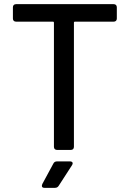

<svg xmlns="http://www.w3.org/2000/svg" viewBox="-20 -720 623 922"><path d="M541 -685V-631Q541 -624 537 -620Q533 -616 526 -616H340Q335 -616 335 -611V-15Q335 -8 331 -4Q327 0 320 0H254Q247 0 243 -4Q239 -8 239 -15V-611Q239 -616 234 -616H57Q50 -616 46 -620Q42 -624 42 -631V-685Q42 -692 46 -696Q50 -700 57 -700H526Q533 -700 537 -696Q541 -692 541 -685ZM181 172 183 164 236 66Q241 55 254 55H316Q322 55 325.5 57.5Q329 60 329 64Q329 68 326 73L262 172Q256 182 244 182H193Q181 182 181 172Z"/></svg>

Font: Barlow_Medium_SS
Style: Regular
Weight: 500
Designer: Jeremy Tribby
Foundry: Jeremy Tribby
Version: Version 1.101 August 23, 2024